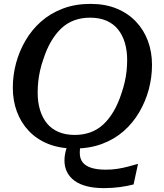

<svg xmlns="http://www.w3.org/2000/svg" viewBox="-20 -748 845 989"><path d="M763 -414Q763 -350 746.5 -288Q730 -226 697.5 -170.5Q665 -115 617.5 -73Q570 -31 506 -7Q442 17 363 17Q288 17 229 -6.5Q170 -30 129 -73Q88 -116 67 -173Q46 -230 46 -296Q46 -360 62.5 -422Q79 -484 111.5 -539.5Q144 -595 191.5 -637Q239 -679 303 -703.5Q367 -728 446 -728Q522 -728 580.5 -704Q639 -680 680 -637Q721 -594 742 -537Q763 -480 763 -414ZM365 -53Q409 -53 446 -66.5Q483 -80 512.5 -107.5Q542 -135 565.5 -175Q589 -215 606 -268Q616 -297 622.5 -325.5Q629 -354 632 -382.5Q635 -411 635 -439Q635 -488 623 -528Q611 -568 587.5 -597Q564 -626 528 -641.5Q492 -657 444 -657Q400 -657 363 -643.5Q326 -630 296.5 -602.5Q267 -575 243.5 -535Q220 -495 203 -442Q193 -414 186.5 -385Q180 -356 177 -327.5Q174 -299 174 -271Q174 -222 186 -182Q198 -142 221.5 -113Q245 -84 281 -68.5Q317 -53 365 -53ZM515 221Q466 221 428 211.5Q390 202 364.5 183.5Q339 165 325.5 138.5Q312 112 312 78Q312 57 317 36Q322 15 328 -4L400 -14Q395 -1 393 12Q391 25 391 40Q391 70 406.5 89Q422 108 452 117Q482 126 525 126Q557 126 585.5 121.5Q614 117 640.5 110Q667 103 691 96L668 202Q639 210 599 215.5Q559 221 515 221Z"/></svg>

Font: Roboto Serif Medium
Style: Italic
Weight: 500
Italic angle: -10°
Designer: Greg Gazdowicz
Foundry: Commercial Type
Version: Version 1.008